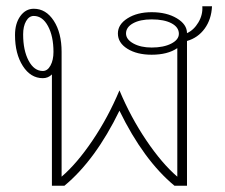

<svg xmlns="http://www.w3.org/2000/svg" viewBox="-20 -594 718 614"><path d="M658 -574Q656 -532 634.5 -502.5Q613 -473 578 -463V0H538Q439 -82 362 -240Q285 -82 186 0H146V-356Q134 -344 117 -344Q78 -344 53 -383Q28 -422 28 -482Q28 -519 45 -542.5Q62 -566 88 -566Q127 -566 152 -527.5Q177 -489 177 -428V-29Q226 -71 276 -145Q326 -219 362 -305Q398 -219 448 -145Q498 -71 547 -29V-440Q516 -419 465 -419Q418 -419 387.5 -438Q357 -457 357 -487Q357 -516 388 -535.5Q419 -555 465 -555Q513 -555 545.5 -535.5Q578 -516 578 -488Q600 -498 614.5 -522.5Q629 -547 627 -574ZM151 -428Q151 -478 133.5 -510.5Q116 -543 88 -543Q73 -543 63.5 -526.5Q54 -510 54 -484Q54 -433 71.5 -400Q89 -367 117 -367Q132 -367 141.5 -384.5Q151 -402 151 -428ZM552 -486Q552 -507 528.5 -519.5Q505 -532 465 -532Q428 -532 405.5 -519.5Q383 -507 383 -487Q383 -468 406.5 -455Q430 -442 465 -442Q503 -442 527.5 -454.5Q552 -467 552 -486Z"/></svg>

Font: KoHo ExtraLight
Style: Regular
Weight: 275
Version: Version 1.000; ttfautohint (v1.6)